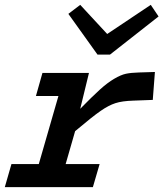

<svg xmlns="http://www.w3.org/2000/svg" viewBox="-33 -772 674 792"><path d="M249 -714.8 297.9 -752 409.2 -631.8 588.9 -752 621.1 -704.1 420.9 -546.9H369.1ZM14.2 -95.2H127L208 -376H115.2L142.1 -471.2H334L297.9 -323.2Q348.1 -374.5 379.2 -402.6Q410.2 -430.7 438 -447Q465.8 -463.4 486.8 -467.8Q507.8 -472.2 541 -473.1L606 -475.1L597.2 -359.9L517.1 -356.9Q470.7 -355.5 442.9 -346.4Q415 -337.4 381.6 -314.2Q348.1 -291 276.9 -231L237.8 -95.2H377.9L350.1 0H-13.2Z"/></svg>

Font: IntelOne Mono Medium
Style: Italic
Weight: 500
Italic angle: -16°
Designer: Fred Shallcrass
Foundry: Frere-Jones Type LLC
Version: Version 1.200;hotconv 1.1.0;makeotfexe 2.6.0;FJTRelease1.2